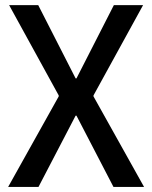

<svg xmlns="http://www.w3.org/2000/svg" viewBox="-20 -740 602 760"><path d="M429.2 0 282.7 -282.2H277.3L212.4 -358.9V-362.3L16.1 -719.7H131.3L279.3 -429.7H284.2L350.1 -361.8V-358.4L550.3 0ZM12.2 0 212.4 -358.4V-361.8L277.3 -429.7H282.7L430.7 -719.7H546.4L350.1 -362.3V-358.9L284.2 -282.2H279.3L132.3 0Z"/></svg>

Font: Reddit Mono Medium
Style: Regular
Weight: 500
Monospace: yes
Designer: Stephen Hutchings
Foundry: Reddit
Version: Version 1.014